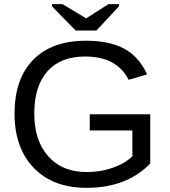

<svg xmlns="http://www.w3.org/2000/svg" viewBox="-20 -894 818 924"><path d="M50 -347Q50 -515 140 -606.5Q230 -698 393 -698Q507 -698 578 -659.5Q649 -621 688 -536L599 -510Q542 -622 390 -622Q271 -622 208 -550.5Q145 -479 145 -347Q145 -217 212.5 -141.5Q280 -66 397 -66Q464 -66 522.5 -86.5Q581 -107 617 -142V-266H412V-344H703V-107Q589 10 397 10Q235 10 142.5 -86Q50 -182 50 -347ZM553 -864 444 -747H344L230 -864V-874H281L394 -806H395L502 -874H553Z"/></svg>

Font: Libra Sans
Style: Regular
Weight: 400
Foundry: Context Ltd
Version: Version 1.002